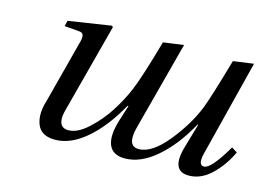

<svg xmlns="http://www.w3.org/2000/svg" viewBox="-75 -640 1095 790"><g transform="rotate(15 472.5 -245.0)"><path d="M126 -450 132 -474 314 -502 319 -497 217 -110Q209 -77 217.5 -58.5Q226 -40 251 -40Q290 -40 334.5 -81Q379 -122 410.5 -171Q442 -220 463 -269Q488 -327 534 -490L621 -502L521 -124Q499 -40 551 -40Q607 -40 671 -119Q735 -198 766 -277Q785 -326 832 -490L919 -502L816 -94Q802 -40 829 -40Q859 -40 921 -146L945 -131Q916 -70 872.5 -29Q829 12 778 12Q701 12 732 -96L762 -200H759Q706 -103 639 -45.5Q572 12 505 12Q453 12 437.5 -26.5Q422 -65 445 -137L465 -200H461Q406 -101 340 -44.5Q274 12 208 12Q149 12 132 -30.5Q115 -73 134 -133L203 -397Q210 -420 207.5 -432Q205 -444 188 -445Z"/></g></svg>

Font: Lingua Franca
Style: Italic
Weight: 400
Italic angle: -13°
Version: Version 1.19